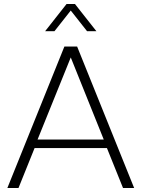

<svg xmlns="http://www.w3.org/2000/svg" viewBox="-20 -946 712 966"><path d="M655 0H599L518 -201H154L73 0H17L304 -712H368ZM502 -244 336 -657 169 -244ZM465 -789H418L336 -893L254 -789H207L315 -926H357Z"/></svg>

Font: Creato Display Light
Style: Regular
Weight: 300
Version: Version 1.000